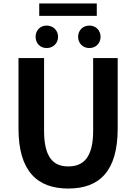

<svg xmlns="http://www.w3.org/2000/svg" viewBox="-20 -1077 788 1111"><path d="M375 14C556 14 661 -87 661 -333V-741H519V-320C519 -166 463 -114 375 -114C289 -114 235 -166 235 -320V-741H87V-333C87 -87 195 14 375 14ZM250 -799C288 -799 316 -827 316 -864C316 -901 288 -929 250 -929C212 -929 186 -901 186 -864C186 -827 212 -799 250 -799ZM207 -985H540V-1057H207ZM497 -799C535 -799 562 -827 562 -864C562 -901 535 -929 497 -929C459 -929 432 -901 432 -864C432 -827 459 -799 497 -799Z"/></svg>

Font: Noto Sans HK
Style: Bold
Weight: 700
Designer: Ryoko NISHIZUKA 西塚涼子 (kana, bopomofo & ideographs); Paul D. Hunt (Latin, Greek & Cyrillic); Sandoll Communications 산돌커뮤니
Foundry: Adobe
Version: Version 2.002;hotconv 1.0.116;makeotfexe 2.5.65601